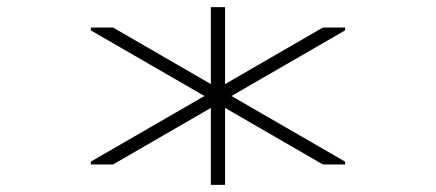

<svg xmlns="http://www.w3.org/2000/svg" viewBox="-20 -620 1226 540"><path d="M573 -600V-383.5L298 -542.5H235.5V-534.5L555 -350L235.5 -165.5V-157.5H298L573 -316.5V-100H613V-316.5L888 -157.5H950.5V-165.5L631 -350L950.5 -534.5V-542.5H888L613 -383.5V-600Z"/></svg>

Font: Melete UltraLight
Style: Regular
Weight: 200
Width: 6
Designer: Sora Sagano
Foundry: DOT COLON
Version: Version 0.200;FEAKit 1.0